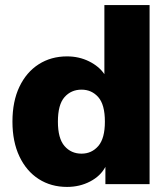

<svg xmlns="http://www.w3.org/2000/svg" viewBox="-20 -725 660 756"><path d="M244 11Q181 11 132.5 -20Q84 -51 56.5 -109Q29 -167 29 -246Q29 -326 56.5 -383.5Q84 -441 132.5 -472Q181 -503 244 -503Q291 -503 330.5 -483.5Q370 -464 391 -433V-705H569V0H395V-68Q376 -32 335 -10.5Q294 11 244 11ZM301 -120Q341 -120 367 -150Q393 -180 393 -246Q393 -313 367 -342.5Q341 -372 301 -372Q260 -372 234 -342.5Q208 -313 208 -246Q208 -180 234 -150Q260 -120 301 -120Z"/></svg>

Font: Nunito Sans Black
Style: Regular
Weight: 900
Designer: Vernon Adams
Foundry: Vernon Adams
Version: Version 3.006; ttfautohint (v1.8.3)